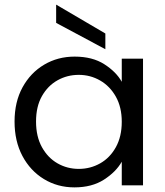

<svg xmlns="http://www.w3.org/2000/svg" viewBox="-20 -802 716 831"><path d="M43 -276Q43 -361 77.5 -424Q112 -487 171 -522Q230 -557 303 -557Q380 -557 431.5 -524Q483 -491 507 -448V-548H599V0H507V-102Q482 -58 430 -24.5Q378 9 302 9Q229 9 170 -27Q111 -63 77 -127Q43 -191 43 -276ZM507 -275Q507 -338 481.5 -383.5Q456 -429 413.5 -453.5Q371 -478 321 -478Q271 -478 229 -454.5Q187 -431 161.5 -386Q136 -341 136 -276Q136 -211 161.5 -165Q187 -119 229 -95Q271 -71 321 -71Q371 -71 413.5 -95Q456 -119 481.5 -165Q507 -211 507 -275ZM223 -782 436 -657V-589L223 -703Z"/></svg>

Font: Poppins
Style: Regular
Weight: 400
Designer: Ninad Kale (Devanagari), Jonny Pinhorn (Latin)
Version: Version 5.002